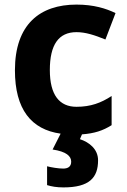

<svg xmlns="http://www.w3.org/2000/svg" viewBox="-20 -642 554 836"><path d="M407 56C407 7 368 -23 328 -36L337 -57C391 -61 428 -73 466 -97V-224C420 -194 375 -177 313 -177C239 -177 197 -228 197 -337C197 -447 235 -502 313 -502C353 -502 392 -489 439 -470L483 -585C442 -605 388 -622 313 -622C154 -622 45 -536 45 -336C45 -166 116 -78 244 -60L209 9C269 18 290 38 290 62C290 85 274 92 255 92C235 92 204 87 185 82V164C204 170 227 174 256 174C370 174 407 131 407 56Z"/></svg>

Font: Noto Sans Malayalam UI
Style: Bold
Weight: 700
Designer: Jelle Bosma - Monotype Design Team
Foundry: Monotype Imaging Inc.
Version: Version 2.104